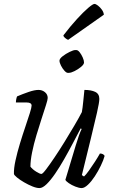

<svg xmlns="http://www.w3.org/2000/svg" viewBox="-20 -958 584 978"><path d="M181 0Q166 0 145 -8.5Q124 -17 102.5 -29.5Q81 -42 66.5 -54Q52 -66 51 -72Q50 -100 59 -141Q68 -182 81.5 -226.5Q95 -271 109 -312Q123 -353 132 -382Q141 -411 141 -420Q141 -436 116 -436H61Q61 -444 63 -453.5Q65 -463 67 -467Q95 -479 125.5 -489.5Q156 -500 176 -500Q195 -500 209 -488.5Q223 -477 223 -459Q223 -450 214 -422Q205 -394 192 -354Q179 -314 165.5 -269Q152 -224 143.5 -182Q135 -140 135 -109Q146 -95 164.5 -83.5Q183 -72 191 -72Q197 -72 214.5 -95Q232 -118 257 -155Q282 -192 308.5 -235Q335 -278 358.5 -318Q382 -358 397 -387Q401 -409 404 -441Q407 -473 410 -500Q444 -500 465 -490Q486 -480 486 -454Q486 -437 474 -384Q462 -331 442 -249.5Q422 -168 397 -66L408 -59Q418 -68 433 -89Q448 -110 463.5 -134Q479 -158 489 -176Q506 -176 513 -164Q507 -142 493.5 -114Q480 -86 463 -60Q446 -34 428 -17Q410 0 396 0Q383 0 364 -7.5Q345 -15 330.5 -25Q316 -35 313 -42L366 -218Q384 -278 396 -301L391 -304Q373 -270 351.5 -229Q330 -188 307 -147.5Q284 -107 261 -73.5Q238 -40 217.5 -20Q197 0 181 0ZM325 -587Q318 -587 308 -598Q298 -609 290.5 -624Q283 -639 283 -649Q283 -659 299 -671.5Q315 -684 334.5 -693.5Q354 -703 363 -703Q364 -703 365 -703Q367 -703 369 -703Q377 -703 386 -691.5Q395 -680 401.5 -665Q408 -650 408 -640Q408 -630 393 -617.5Q378 -605 360 -596Q342 -587 331 -587Q330 -587 329 -587Q327 -587 325 -587ZM327 -755Q319 -758 311 -765Q303 -772 303 -778Q339 -825 372 -861Q405 -897 429 -917.5Q453 -938 461 -938Q468 -938 479 -929.5Q490 -921 499 -908.5Q508 -896 509 -883Z"/></svg>

Font: Texturina Light
Style: Italic
Weight: 300
Italic angle: -11°
Designer: Guillermo Torres Carreño
Foundry: Omnibus-Type
Version: Version 1.002; ttfautohint (v1.8.3)